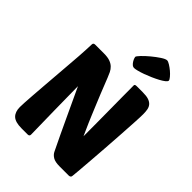

<svg xmlns="http://www.w3.org/2000/svg" viewBox="-268 -1094 1225 1225"><g transform="rotate(45 344.0 -482.0)"><path d="M499 0Q458 0 438 -12Q418 -24 409 -42Q357 -149 311.5 -247Q266 -345 219 -445Q220 -337 222 -230Q224 -123 226 -15Q226 0 210 0H155Q98 0 74.5 -22.5Q51 -45 51 -89Q51 -101 52.5 -129.5Q54 -158 57 -197Q60 -236 63.5 -282.5Q67 -329 71 -377Q77 -453 81 -503Q85 -553 87.5 -587.5Q90 -622 91 -646.5Q92 -671 93 -695Q93 -710 109 -710H189Q222 -710 243 -702.5Q264 -695 277.5 -682Q291 -669 299 -652.5Q307 -636 314 -618Q338 -556 356.5 -511Q375 -466 389 -432Q403 -398 413.5 -373Q424 -348 433 -327Q442 -306 451 -286.5Q460 -267 470 -244Q470 -303 469.5 -365.5Q469 -428 468.5 -487.5Q468 -547 467.5 -602Q467 -657 467 -701Q467 -710 484 -710H539Q572 -710 591.5 -703.5Q611 -697 622 -684.5Q633 -672 636.5 -654Q640 -636 640 -613Q640 -588 637 -536.5Q634 -485 630 -421Q626 -357 621 -288.5Q616 -220 611.5 -162Q607 -104 603.5 -63.5Q600 -23 599 -16Q599 -8 593.5 -4Q588 0 581 0ZM391 -780Q380 -780 371.5 -787.5Q363 -795 357 -805Q351 -815 348 -823.5Q345 -832 345 -835Q345 -842 365 -863Q385 -884 412 -906.5Q439 -929 465.5 -946.5Q492 -964 505 -964Q514 -964 531 -953.5Q548 -943 564 -929.5Q580 -916 592 -901.5Q604 -887 604 -880Q604 -872 590.5 -861.5Q577 -851 556.5 -840Q536 -829 511 -818Q486 -807 462.5 -798.5Q439 -790 419.5 -785Q400 -780 391 -780Z"/></g></svg>

Font: PoetsenOne
Style: Regular
Weight: 400
Designer: Rodrigo Fuenzalida, Pablo Impallari
Foundry: Pablo Impallari, Rodrigo Fuenzalida
Version: Version 1.000; ttfautohint (v0.8) -G 200 -r 50